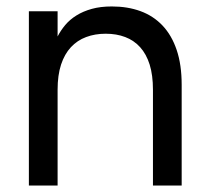

<svg xmlns="http://www.w3.org/2000/svg" viewBox="-20 -575 643 595"><path d="M454 -297Q454 -342 443.8 -374.8Q433.5 -407.5 414.2 -428.8Q395 -450 368 -460.2Q341 -470.5 307.5 -470.5Q274.5 -470.5 247 -460.2Q219.5 -450 199.8 -428.8Q180 -407.5 169.2 -374.8Q158.5 -342 158.5 -297V0H69.5V-540H158.5V-462Q168 -480.5 182.2 -497.5Q196.5 -514.5 217 -527.2Q237.5 -540 264.5 -547.5Q291.5 -555 326.5 -555Q375.5 -555 415.2 -540.5Q455 -526 483.5 -496Q512 -466 527.5 -420.2Q543 -374.5 543 -312V0H454Z"/></svg>

Font: Vela Sans Med
Style: Regular
Weight: 500
Designer: Principal design: Mikhail Sharanda - project Manrope.
Design modification: Ravid Balaliev
Foundry: Mikhail Sharanda
Version: Version 1.001